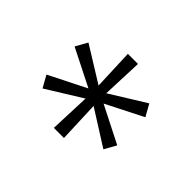

<svg xmlns="http://www.w3.org/2000/svg" viewBox="-66 -894 396 396"><g transform="rotate(45 132.0 -696.0)"><path d="M28.5 -655 110 -696 28.5 -737 43 -763 120.5 -715 117 -804H146.5L143 -715L220.5 -763L235 -737L154 -696L235 -655L220.5 -629L143 -678L146.5 -588H117L120.5 -677L43 -629Z"/></g></svg>

Font: Big Shoulders Stencil Text ExtraLight
Style: Regular
Weight: 250
Version: Version 2.001